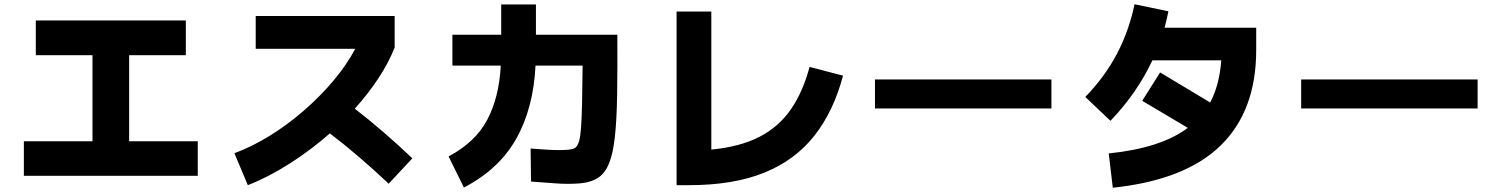

<svg xmlns="http://www.w3.org/2000/svg" viewBox="-20 -821 7040 901"><path d="M92 4V-158H414V-562H148V-725H852V-562H586V-158H908V4Z M1143 48 1080 -102Q1162 -132 1246 -184Q1330 -236 1407 -303Q1484 -370 1546 -444Q1608 -518 1647 -592H1180V-746H1832V-598Q1804 -527 1756 -454Q1708 -381 1645 -311Q1711 -260 1780 -200.5Q1849 -141 1915 -78L1804 41Q1735 -24 1664.5 -84.5Q1594 -145 1528 -195Q1439 -117 1339.5 -53.5Q1240 10 1143 48Z M2157 59 2085 -87Q2210 -153 2266 -258Q2322 -363 2330 -513H2103V-658H2332V-800H2495V-658H2877Q2878 -492 2876 -374.5Q2874 -257 2865.5 -179.5Q2857 -102 2839 -56.5Q2821 -11 2790 11Q2755 35 2701 39.5Q2647 44 2587 39.5Q2527 35 2472 31L2470 -124Q2489 -123 2520 -120.5Q2551 -118 2583.5 -117Q2616 -116 2642 -118Q2668 -120 2679 -127Q2691 -136 2697.5 -159Q2704 -182 2707 -225.5Q2710 -269 2711.5 -339.5Q2713 -410 2714 -513H2493Q2483 -312 2402 -169Q2321 -26 2157 59Z M3779 -507 3936 -466Q3892 -299 3801.5 -184Q3711 -69 3566 -10.5Q3421 48 3212 48H3155V-767H3318V-119Q3453 -132 3544 -179Q3635 -226 3691.5 -308Q3748 -390 3779 -507Z M4914 -448V-312H4086V-448Z M5202 60 5183 -101Q5428 -126 5554 -221L5340 -348L5424 -481L5659 -340Q5703 -423 5711 -538H5388Q5315 -383 5191 -254L5073 -366Q5165 -461 5221.5 -568.5Q5278 -676 5304 -801L5463 -768Q5455 -729 5445 -691H5875V-586Q5875 -302 5709 -139Q5543 24 5202 60Z M6914 -448V-312H6086V-448Z"/></svg>

Font: Murecho ExtraBold
Style: Regular
Weight: 800
Designer: Neil Summerour
Foundry: Positype
Version: Version 1.010; ttfautohint (v1.8.3)